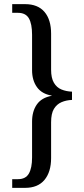

<svg xmlns="http://www.w3.org/2000/svg" viewBox="-20 -780 407 928"><path d="M39 128V86H67Q104 86 119.5 59Q135 32 135 -19V-192Q135 -242 158 -275Q181 -308 230 -317V-318Q182 -326 158.5 -359Q135 -392 135 -441V-612Q135 -665 119.5 -691.5Q104 -718 67 -718H39V-760H101Q163 -760 195 -722.5Q227 -685 227 -617V-443Q227 -403 240.5 -380Q254 -357 277 -347.5Q300 -338 328 -337V-297Q300 -296 277 -286Q254 -276 240.5 -253.5Q227 -231 227 -189V-16Q227 51 195 89.5Q163 128 101 128Z"/></svg>

Font: Noto Serif Khmer Condensed
Style: Regular
Weight: 400
Width: 3
Designer: Danh Hong and the Monotype Design Team
Foundry: Monotype Imaging Inc.
Version: Version 2.004